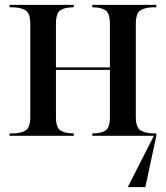

<svg xmlns="http://www.w3.org/2000/svg" viewBox="-20 -556 680 786"><path d="M19 0V-10H32Q64 -10 84 -21.5Q104 -33 104 -78V-458Q104 -502 84 -514Q64 -526 32 -526H19V-536H282V-526H277Q247 -526 228 -514.5Q209 -503 209 -458V-280H430V-458Q430 -502 411.5 -514Q393 -526 362 -526H358V-536H620V-526H608Q576 -526 556 -514.5Q536 -503 536 -458V-78Q536 -34 556 -22Q576 -10 608 -10H620V0L575 210H503L610 0H358V-10H362Q393 -10 411.5 -21.5Q430 -33 430 -78V-270H209V-78Q209 -33 228 -21.5Q247 -10 278 -10H282V0Z"/></svg>

Font: Noto Serif Display SemiCondensed Medium
Style: Regular
Weight: 500
Width: 4
Designer: Monotype Design Team
Foundry: Monotype Imaging Inc.
Version: Version 2.009